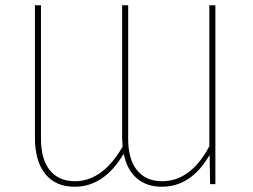

<svg xmlns="http://www.w3.org/2000/svg" viewBox="-20 -701 963 731"><path d="M777 -681H800V0H780L778 -111Q708 10 596 10Q538 10 500.5 -22.5Q463 -55 451 -116Q377 10 264 10Q192 10 152.5 -38.5Q113 -87 113 -177V-681H136V-173Q136 -94 170 -52.5Q204 -11 265 -11Q371 -11 447 -143Q445 -165 445 -177V-681H468V-173Q468 -94 502 -52.5Q536 -11 597 -11Q706 -11 777 -144Z"/></svg>

Font: FiraGO Thin
Style: Regular
Weight: 100
Designer: bBox Type
Foundry: bBox Type GmbH
Version: Version 1.001;PS 001.001;hotconv 1.0.88;makeotf.lib2.5.64775